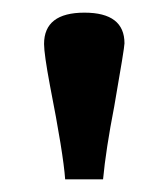

<svg xmlns="http://www.w3.org/2000/svg" viewBox="-20 -743 265 302"><path d="M82.5 -460.9Q79.6 -501.5 58.6 -608.4Q49.3 -658.2 49.3 -673.8Q49.3 -723.1 112.8 -723.1Q175.8 -723.1 175.8 -674.8Q175.8 -668 159.7 -575.7Q146.5 -507.8 142.1 -460.9Z"/></svg>

Font: Elstob 10pt SemiBold
Style: Regular
Weight: 600
Designer: Peter S. Baker
Version: Version 1.015